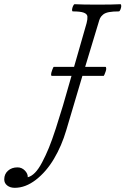

<svg xmlns="http://www.w3.org/2000/svg" viewBox="-195 -688 596 913"><path d="M-125 205.1Q-146.5 205.1 -160.6 194.1Q-174.8 183.1 -174.8 165Q-174.8 139.6 -157 123.8Q-139.2 107.9 -111.8 107.9Q-91.3 107.9 -76.7 123Q-62 138.2 -63 154.8Q-45.4 150.4 -28.6 133.3Q-11.7 116.2 5.4 83.7Q22.5 51.3 37.4 15.1Q52.2 -21 70.6 -77.6Q88.9 -134.3 104 -184.6Q119.1 -234.9 140.1 -310.1L145 -327.1H51.8Q47.9 -327.1 47.9 -334Q47.9 -340.3 53.2 -355.2Q58.6 -370.1 61 -370.1H157.2L216.8 -578.1Q221.7 -596.7 220.7 -609.1Q219.7 -621.6 203.6 -627.7Q187.5 -633.8 150.9 -633.8Q147 -635.3 147.7 -642.8Q148.4 -650.4 152.3 -659.2Q156.2 -668 160.2 -668Q196.3 -666 268.1 -666Q341.8 -666 377.9 -668Q381.8 -666.5 381.6 -658.9Q381.3 -651.4 377.7 -642.6Q374 -633.8 370.1 -633.8Q341.8 -633.8 323.5 -630.4Q305.2 -627 295.2 -618.7Q285.2 -610.4 281 -601.8Q276.9 -593.3 272.9 -578.1L210 -370.1H306.2Q310.1 -370.1 310.1 -360.8Q310.1 -356.4 307.4 -348.1Q304.7 -339.8 301.8 -333.5Q298.8 -327.1 297.9 -327.1H196.8L120.1 -68.8Q98.1 5.9 61.5 67.4Q24.9 128.9 -24.4 167Q-73.7 205.1 -125 205.1Z"/></svg>

Font: Junicode SmCond Light
Style: Italic
Weight: 300
Width: 4
Italic angle: -11°
Designer: Peter S. Baker
Version: Version 2.206